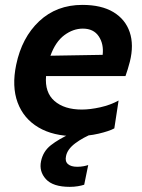

<svg xmlns="http://www.w3.org/2000/svg" viewBox="-20 -530 567 765"><path d="M279.5 12.5Q192 12.5 133 -22.5Q74 -57.5 50.2 -121.5Q26.5 -185.5 44.5 -272Q67 -380.5 136.2 -445.5Q205.5 -510.5 308 -510.5Q384 -510.5 431.8 -481.8Q479.5 -453 496.8 -402Q514 -351 497.5 -284.5Q489.5 -253.5 480 -227H163.5Q158 -161.5 197.2 -127.5Q236.5 -93.5 306 -93.5Q339 -93.5 379.5 -102.5Q420 -111.5 452.5 -129.5L435.5 -18.5Q415.5 -7.5 373.2 2.5Q331 12.5 279.5 12.5ZM310 -416Q271.5 -416 236.2 -389.8Q201 -363.5 181 -308L389 -311.5Q394 -354.5 373.5 -385.2Q353 -416 310 -416ZM258 214.5Q191 214.5 163 183.8Q135 153 143.5 112.5Q151.5 73 182.8 48.5Q214 24 262.5 2L268 -23.5L334.5 -31L355 0Q311 17.5 279.5 41.2Q248 65 243 92.5Q238.5 113 250.8 123.8Q263 134.5 287.5 134.5Q301.5 134.5 313.2 132.2Q325 130 331.5 127.5L315.5 206Q305 209.5 290 212Q275 214.5 258 214.5Z"/></svg>

Font: Commissioner SemiBold
Style: Italic
Weight: 600
Italic angle: -12°
Designer: Kostas Bartsokas
Foundry: Kostas Bartsokas
Version: Version 1.000; ttfautohint (v1.8.3)